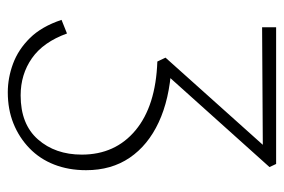

<svg xmlns="http://www.w3.org/2000/svg" viewBox="-138 -302 729 493"><g transform="rotate(90 226.5 -55.5)"><path d="M217 289Q180 289 143.5 275.5Q107 262 77.5 232Q48 202 31 151L66 137Q88 198 129.5 227Q171 256 225 256Q299 256 338 211.5Q377 167 377 99Q377 13 314.5 -39Q252 -91 138 -95L128 -116L369 -385L384 -366L50 -364V-400H401L409 -383L164 -110L153 -131Q235 -126 294 -98.5Q353 -71 385 -24Q417 23 417 88Q417 133 402.5 170Q388 207 360.5 233.5Q333 260 297 274.5Q261 289 217 289Z"/></g></svg>

Font: Ysabeau Office ExtraLight
Style: Regular
Weight: 250
Designer: Christian Thalmann (Catharsis Fonts)
Version: Version 2.001;gftools[0.9.30]; featfreeze: tnum,lnum,ss02